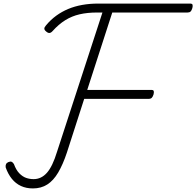

<svg xmlns="http://www.w3.org/2000/svg" viewBox="-20 -1037 1098 1074"><path d="M164 17Q127 17 97.5 3.5Q68 -10 46.5 -36.5Q25 -63 12 -100Q10 -110 13.5 -118Q17 -126 26 -130Q38 -135 45 -132Q52 -129 58 -119Q70 -86 88 -67.5Q106 -49 126 -42Q146 -35 168 -35Q211 -35 242.5 -70.5Q274 -106 299 -188L553 -967H522Q469 -967 425.5 -957Q382 -947 345 -924Q308 -901 274 -863Q265 -853 256.5 -852.5Q248 -852 238 -861Q228 -869 228 -877Q228 -885 238 -896Q264 -927 295 -949.5Q326 -972 362 -987Q398 -1002 440 -1009.5Q482 -1017 530 -1017H1043Q1055 -1017 1057 -1010.5Q1059 -1004 1056 -992Q1052 -978 1046 -972.5Q1040 -967 1029 -967H608L468 -534H827Q838 -534 840 -527.5Q842 -521 839 -509Q835 -496 829 -490Q823 -484 812 -484H451L354 -183Q332 -117 305.5 -72Q279 -27 244.5 -5Q210 17 164 17Z"/></svg>

Font: Playwrite CO ExtraLight
Style: Regular
Weight: 250
Version: Version 1.002